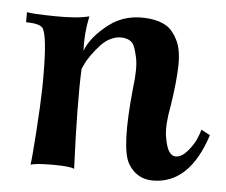

<svg xmlns="http://www.w3.org/2000/svg" viewBox="-43 -541 713 605"><g transform="rotate(5 314.0 -238.5)"><path d="M628 -142Q577 16 461 16Q410 16 383 -29Q354 -77 374 -271Q382 -333 374.5 -366.5Q367 -400 360 -409Q353 -418 340 -422Q318 -428 296.5 -419.5Q275 -411 259.5 -394Q244 -377 231.5 -359.5Q219 -342 213 -328L207 -315Q202 -212 211 1Q198 -6 143 -6Q88 -6 73 0Q76 -16 82 -104Q88 -192 89 -246Q91 -393 76 -427Q71 -446 20 -446V-478Q37 -474 109 -473Q181 -472 217 -482Q205 -424 208 -372Q224 -416 278 -458Q332 -500 409 -491Q440 -487 460.5 -474.5Q481 -462 496 -432Q511 -402 510 -352Q509 -302 497 -224Q485 -162 490.5 -127Q496 -92 505.5 -78.5Q515 -65 527 -66Q545 -66 563 -87Q581 -108 589 -126.5Q597 -145 600 -157Z"/></g></svg>

Font: GFS Artemisia
Style: Bold
Weight: 700
Designer: Designed by Takis Katsoulidis.
Foundry: Designed by Takis Katsoulidis.
Version: Version 1.0